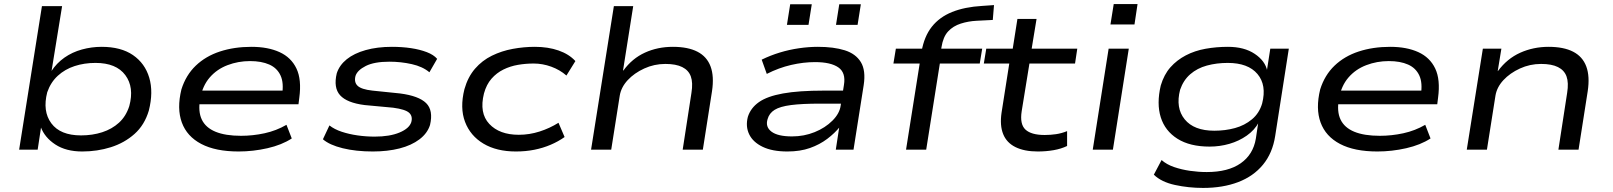

<svg xmlns="http://www.w3.org/2000/svg" viewBox="-20 -735 7922 943"><path d="M384 9Q304 9 251.5 -25.5Q199 -60 180 -112H182L165 0H74L186 -705H285L233 -385H232Q258 -425 296.5 -452Q335 -479 382.5 -492Q430 -505 479 -505Q574 -505 633 -464.5Q692 -424 713 -353.5Q734 -283 711 -192Q690 -121 640.5 -77Q591 -33 524.5 -12Q458 9 384 9ZM378 -70Q434 -70 482 -85.5Q530 -101 564.5 -132.5Q599 -164 615 -214Q640 -306 595.5 -366Q551 -426 449 -426Q394 -426 346.5 -410.5Q299 -395 264 -363Q229 -331 212 -282Q188 -189 232 -129.5Q276 -70 378 -70Z M1152 9Q1039 9 968.5 -28Q898 -65 873 -133.5Q848 -202 871 -296Q893 -366 941.5 -412.5Q990 -459 1060 -482Q1130 -505 1215 -505Q1296 -505 1353 -479Q1410 -453 1436 -398.5Q1462 -344 1450 -255L1446 -223H934L945 -290H1394L1365 -267Q1375 -327 1358 -364Q1341 -401 1302.5 -418Q1264 -435 1208 -435Q1150 -435 1097.5 -415Q1045 -395 1010 -354.5Q975 -314 963 -251V-249Q952 -188 971 -148Q990 -108 1038.5 -88Q1087 -68 1164 -68Q1222 -68 1279.5 -80.5Q1337 -93 1387 -122L1413 -55Q1364 -23 1293.5 -7Q1223 9 1152 9Z M1811 9Q1728 9 1663 -7Q1598 -23 1566 -51L1598 -119Q1622 -100 1658 -88Q1694 -76 1736 -70Q1778 -64 1820 -64Q1894 -64 1942 -84Q1990 -104 2000 -135Q2008 -164 1989.5 -181Q1971 -198 1911 -206L1771 -219Q1684 -230 1650.5 -267Q1617 -304 1634 -375Q1647 -415 1683 -444Q1719 -473 1776 -489Q1833 -505 1905 -505Q1955 -505 1998.5 -498.5Q2042 -492 2076 -479Q2110 -466 2127 -446L2089 -380Q2056 -408 2002.5 -420Q1949 -432 1893 -432Q1818 -432 1776.5 -411Q1735 -390 1726 -362Q1718 -331 1736.5 -313.5Q1755 -296 1809 -290L1945 -276Q2037 -264 2073 -228.5Q2109 -193 2092 -121Q2079 -80 2040 -50.5Q2001 -21 1942.5 -6Q1884 9 1811 9Z M2514 9Q2419 9 2354.5 -29.5Q2290 -68 2264 -136.5Q2238 -205 2261 -297Q2278 -357 2313 -397.5Q2348 -438 2396 -461.5Q2444 -485 2498.5 -495Q2553 -505 2607 -505Q2672 -505 2723.5 -487Q2775 -469 2806 -435L2762 -364Q2730 -392 2687.5 -407.5Q2645 -423 2601 -423Q2562 -423 2524 -416.5Q2486 -410 2452.5 -393.5Q2419 -377 2394 -348.5Q2369 -320 2357 -276Q2333 -180 2383 -126.5Q2433 -73 2528 -73Q2580 -73 2630 -89Q2680 -105 2723 -132L2753 -62Q2722 -40 2684.5 -24Q2647 -8 2604.5 0.5Q2562 9 2514 9Z M2883 0 2995 -705H3090L3040 -389H3042Q3085 -448 3147.5 -476.5Q3210 -505 3285 -505Q3359 -505 3405.5 -481Q3452 -457 3470 -408.5Q3488 -360 3477 -287L3432 0H3333L3376 -279Q3384 -329 3373 -359.5Q3362 -390 3331 -405.5Q3300 -421 3248 -421Q3193 -421 3144 -398.5Q3095 -376 3063 -341.5Q3031 -307 3024 -266L2982 0Z M3847 9Q3773 9 3725.5 -14Q3678 -37 3659.5 -75.5Q3641 -114 3653 -161Q3667 -205 3707.5 -233.5Q3748 -262 3825.5 -276Q3903 -290 4027 -290H4141L4131 -226H4008Q3919 -226 3865 -219Q3811 -212 3784.5 -195.5Q3758 -179 3750 -150Q3738 -112 3769 -88.5Q3800 -65 3870 -65Q3929 -65 3981 -86Q4033 -107 4068.5 -142.5Q4104 -178 4109 -217L4125 -318Q4135 -378 4097.5 -404Q4060 -430 3983 -430Q3926 -430 3865.5 -416Q3805 -402 3746 -372L3721 -442Q3764 -463 3810 -477Q3856 -491 3904 -498Q3952 -505 3997 -505Q4075 -505 4129 -488Q4183 -471 4208 -430Q4233 -389 4222 -317L4172 0H4085L4102 -111L4105 -112Q4080 -81 4043 -53Q4006 -25 3958 -8Q3910 9 3847 9ZM4086 -613 4102 -714H4208L4192 -613ZM3845 -613 3861 -714H3967L3951 -613Z M4430 0 4497 -423H4368L4380 -496H4538L4503 -467L4506 -481Q4519 -556 4556.5 -603.5Q4594 -651 4656 -676Q4718 -701 4804 -706L4862 -710L4856 -637L4777 -633Q4736 -631 4698.5 -619Q4661 -607 4636.5 -580.5Q4612 -554 4604 -503L4600 -478L4582 -496H4804L4792 -423H4596L4529 0Z M5077 9Q5011 9 4967.5 -12.5Q4924 -34 4907 -76.5Q4890 -119 4899 -181L4937 -423H4812L4824 -496H4954L4977 -642H5071L5047 -496H5271L5260 -423H5036L4998 -189Q4988 -125 5016.5 -98.5Q5045 -72 5111 -72Q5139 -72 5166.5 -76Q5194 -80 5221 -91V-18Q5192 -4 5155 2.5Q5118 9 5077 9Z M5434 -615 5450 -715H5567L5552 -615ZM5347 0 5425 -496H5524L5446 0Z M5889 188Q5818 188 5751 173.5Q5684 159 5647 123L5685 51Q5710 73 5746.5 85.5Q5783 98 5824.5 104Q5866 110 5907 110Q6012 110 6073.5 67Q6135 24 6148 -54L6160 -134L6163 -135Q6142 -96 6103.5 -69Q6065 -42 6018 -28.5Q5971 -15 5921 -15Q5824 -15 5763 -53.5Q5702 -92 5681 -159Q5660 -226 5681 -315Q5697 -369 5728.5 -404.5Q5760 -440 5804 -463Q5848 -486 5901 -495.5Q5954 -505 6011 -505Q6091 -505 6142.5 -470.5Q6194 -436 6204 -387H6202L6219 -496H6310L6243 -67Q6230 17 6183 74Q6136 131 6061 159.5Q5986 188 5889 188ZM5944 -93Q5998 -93 6045.5 -106Q6093 -119 6129 -149Q6165 -179 6179 -227Q6202 -317 6156 -371.5Q6110 -426 6010 -426Q5955 -426 5907.5 -413Q5860 -400 5826 -370.5Q5792 -341 5776 -294Q5753 -205 5798.5 -149Q5844 -93 5944 -93Z M6745 9Q6632 9 6561.5 -28Q6491 -65 6466 -133.5Q6441 -202 6464 -296Q6486 -366 6534.5 -412.5Q6583 -459 6653 -482Q6723 -505 6808 -505Q6889 -505 6946 -479Q7003 -453 7029 -398.5Q7055 -344 7043 -255L7039 -223H6527L6538 -290H6987L6958 -267Q6968 -327 6951 -364Q6934 -401 6895.5 -418Q6857 -435 6801 -435Q6743 -435 6690.5 -415Q6638 -395 6603 -354.5Q6568 -314 6556 -251V-249Q6545 -188 6564 -148Q6583 -108 6631.5 -88Q6680 -68 6757 -68Q6815 -68 6872.5 -80.5Q6930 -93 6980 -122L7006 -55Q6957 -23 6886.5 -7Q6816 9 6745 9Z M7184 0 7263 -496H7354L7336 -386H7337Q7382 -447 7446.5 -476Q7511 -505 7586 -505Q7660 -505 7706.5 -481Q7753 -457 7771 -408.5Q7789 -360 7778 -287L7733 0H7634L7677 -279Q7685 -329 7674 -359.5Q7663 -390 7632 -405.5Q7601 -421 7549 -421Q7494 -421 7445 -398.5Q7396 -376 7364 -341.5Q7332 -307 7325 -266L7283 0Z"/></svg>

Font: Nunito Sans 7pt Expanded
Style: Italic
Weight: 400
Width: 7
Italic angle: -9°
Designer: Vernon Adams
Foundry: Vernon Adams
Version: Version 3.101;gftools[0.9.27]